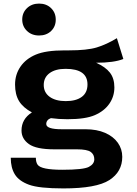

<svg xmlns="http://www.w3.org/2000/svg" viewBox="-20 -829 762 1071"><path d="M40 51H180Q180 76 190 90Q210 118 327.5 118Q445 118 475.5 102Q506 86 506 59.5Q506 33 486 18.5Q466 4 409 4H283Q182 4 141 -25.5Q100 -55 100 -101Q100 -165 158 -202Q108 -229 86 -265.5Q64 -302 64 -357.5Q64 -413 94 -457Q124 -501 180 -524.5Q236 -548 340 -548Q352 -548 364 -548Q466 -548 520 -564.5Q574 -581 632 -616L668 -500Q616 -479 516 -479Q568 -456 593 -424Q618 -392 618 -341.5Q618 -291 590 -250.5Q562 -210 509.5 -187Q457 -164 356 -164Q307 -164 264 -170Q252 -166 245 -157.5Q238 -149 238 -137Q238 -108 325 -108H457Q520 -108 566 -88Q612 -68 637 -33Q662 2 662 46Q662 129 590 175.5Q518 222 334 222Q198 222 142 201.5Q86 181 63 144Q40 107 40 51ZM468 -358Q468 -445 346 -445Q289 -445 256.5 -421Q224 -397 224 -355Q224 -313 257 -289Q290 -265 347 -265Q404 -265 436 -288.5Q468 -312 468 -358ZM130.5 -656.5Q104 -682 104 -720Q104 -758 130.5 -783.5Q157 -809 198 -809Q239 -809 265 -783.5Q291 -758 291 -719.5Q291 -681 265 -656Q239 -631 198 -631Q157 -631 130.5 -656.5Z"/></svg>

Font: Fix15 Mono
Style: Bold
Weight: 700
Designer: Carrois Corporate & Edenspiekermann AG
Foundry: Carrois Corporate GbR & Edenspiekermann AG
Version: Version 3.206